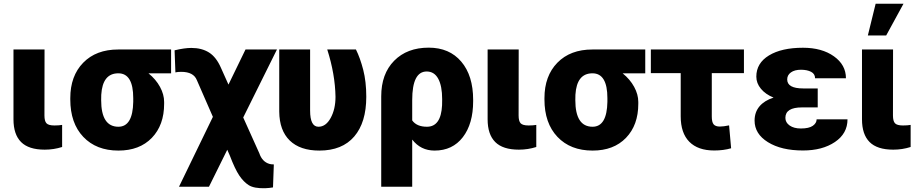

<svg xmlns="http://www.w3.org/2000/svg" viewBox="-20 -792 4902 1023"><path d="M217.3 -528.3 216.8 -176.8Q216.8 -147 227.5 -135.3Q238.3 -123.5 270 -123.5Q294.4 -123.5 311 -126.5V-8.8Q266.6 5.4 218.3 5.4Q132.8 5.4 92.3 -35.2Q51.8 -75.7 51.8 -156.2V-528.3Z M891.6 -401.4H771Q810.5 -369.6 832.5 -329.1Q854.5 -288.6 854.5 -249V-238.8Q854.5 -125.5 789.1 -57.6Q723.6 10.3 610.8 10.3Q493.2 10.3 423.8 -62.7Q354.5 -135.7 354.5 -262.2V-269Q354.5 -387.2 423.3 -457.8Q492.2 -528.3 609.9 -528.3Q609.9 -527.8 610.4 -527.8V-528.3H891.6ZM519 -258.8Q519 -116.7 610.8 -116.7Q687.5 -116.7 689.9 -249.5V-269Q689.9 -401.4 610.4 -401.4Q526.4 -401.4 519.5 -287.1Z M999.5 -536.6Q1055.2 -536.6 1093.8 -512.2Q1132.3 -487.8 1157.2 -430.7L1197.3 -341.3L1288.1 -528.3H1455.6L1275.9 -166L1361.8 24.9Q1377 69.8 1415 81.1Q1423.3 84 1439 84L1434.6 206.5Q1415.5 210 1392.6 210.9Q1333.5 212.4 1305.7 194.8Q1277.8 177.2 1254.9 143.1Q1231.9 108.9 1204.6 37.1L1190.9 5.9L1093.3 203.1H933.6L1114.3 -169.4L1028.8 -365.2Q1011.2 -409.2 945.8 -409.2Q925.3 -409.2 914.6 -406.2L910.2 -523.9Q962.9 -536.6 999.5 -536.6Z M1632.3 -528.3V-202.6Q1632.3 -116.7 1676.8 -116.7Q1716.3 -116.7 1741.9 -163.6Q1767.6 -210.4 1767.6 -276.4Q1765.6 -396.5 1723.6 -528.3H1876.5Q1898.9 -483.4 1915.3 -420.2Q1931.6 -356.9 1931.6 -276.4Q1931.6 -139.6 1867.4 -64.7Q1803.2 10.3 1681.6 10.3Q1579.1 10.3 1523.9 -43.2Q1468.8 -96.7 1467.8 -197.3V-528.3Z M2264.2 -538.1Q2374.5 -538.1 2437.7 -463.6Q2501 -389.2 2501 -259.8V-252.9Q2501 -132.3 2446 -61Q2391.1 10.3 2295.4 10.3Q2221.7 10.3 2176.3 -48.3V203.1H2011.2V-278.3Q2011.2 -398.4 2080.1 -468.3Q2148.9 -538.1 2264.2 -538.1ZM2176.3 -150.4Q2200.2 -116.7 2254.9 -116.7Q2329.6 -116.7 2335.4 -231L2335.9 -263.2Q2335.9 -334 2314.9 -372.6Q2293.9 -411.1 2253.4 -411.1Q2176.3 -411.1 2176.3 -258.8Z M2743.7 -528.3 2743.2 -176.8Q2743.2 -147 2753.9 -135.3Q2764.6 -123.5 2796.4 -123.5Q2820.8 -123.5 2837.4 -126.5V-8.8Q2793 5.4 2744.6 5.4Q2659.2 5.4 2618.7 -35.2Q2578.1 -75.7 2578.1 -156.2V-528.3Z M3418 -401.4H3297.4Q3336.9 -369.6 3358.9 -329.1Q3380.9 -288.6 3380.9 -249V-238.8Q3380.9 -125.5 3315.4 -57.6Q3250 10.3 3137.2 10.3Q3019.5 10.3 2950.2 -62.7Q2880.9 -135.7 2880.9 -262.2V-269Q2880.9 -387.2 2949.7 -457.8Q3018.6 -528.3 3136.2 -528.3Q3136.2 -527.8 3136.7 -527.8V-528.3H3418ZM3045.4 -258.8Q3045.4 -116.7 3137.2 -116.7Q3213.9 -116.7 3216.3 -249.5V-269Q3216.3 -401.4 3136.7 -401.4Q3052.7 -401.4 3045.9 -287.1Z M3943.8 -402.3H3772.5V-171.4Q3772.5 -141.6 3782.2 -129.6Q3792 -117.7 3815.4 -117.7Q3835 -117.7 3864.7 -124L3875.5 -2Q3835.4 9.8 3785.2 9.8Q3698.7 9.8 3652.8 -36.6Q3606.9 -83 3606.9 -172.4V-402.3H3447.8V-528.3H3943.8Z M4164.6 -164.1Q4164.6 -139.2 4187.3 -123.3Q4210 -107.4 4247.1 -107.4Q4290.5 -107.4 4310.8 -121.8Q4331.1 -136.2 4331.1 -156.2H4495.6Q4495.6 -80.6 4428.7 -35.4Q4361.8 9.8 4258.3 9.8Q4143.1 9.8 4071.8 -34.4Q4000.5 -78.6 4000.5 -149.4Q4000.5 -194.3 4026.6 -225.3Q4052.7 -256.3 4101.6 -272Q4058.6 -289.6 4034.2 -319.1Q4009.8 -348.6 4009.8 -383.8Q4009.8 -455.6 4077.1 -496.6Q4144.5 -537.6 4258.3 -537.6Q4359.4 -537.6 4423.3 -491.9Q4487.3 -446.3 4487.3 -375H4322.8Q4322.8 -398.4 4301.5 -409.4Q4280.3 -420.4 4247.6 -420.4Q4213.9 -420.4 4194.1 -406.2Q4174.3 -392.1 4174.3 -368.7Q4174.3 -320.8 4259.8 -320.8H4336.9V-219.7H4252.9Q4164.6 -219.7 4164.6 -164.1Z M4738.3 -528.3 4737.8 -176.8Q4737.8 -147 4748.5 -135.3Q4759.3 -123.5 4791 -123.5Q4815.4 -123.5 4832 -126.5V-8.8Q4787.6 5.4 4739.3 5.4Q4653.8 5.4 4613.3 -35.2Q4572.8 -75.7 4572.8 -156.2V-528.3ZM4645.5 -772H4793.9L4701.7 -603H4604Z"/></svg>

Font: Roboto Black
Style: Regular
Weight: 900
Designer: Google
Version: Version 2.134; 2016